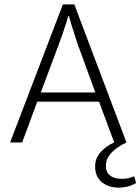

<svg xmlns="http://www.w3.org/2000/svg" viewBox="-20 -650 641 876"><path d="M267 -630H319L557 0Q463 45 463 106Q463 135 482 150.5Q501 166 536 166Q553 166 567.5 162.5Q582 159 592 154L601 185Q566 206 521 206Q475 206 444.5 181Q414 156 414 109Q414 71 440.5 42.5Q467 14 501 0L432 -186H150L81 0H26ZM166 -228H415L336 -444Q334 -450 329 -465Q324 -480 318 -499Q312 -518 305.5 -539Q299 -560 294 -578H292Q287 -560 280.5 -540Q274 -520 267.5 -501.5Q261 -483 255.5 -468Q250 -453 247 -444Z"/></svg>

Font: Mukta ExtraLight
Style: Regular
Weight: 275
Designer: Girish Dalvi and Yashodeep Gholap
Foundry: Ek Type
Version: Version 2.538;PS 1.002;hotconv 16.6.51;makeotf.lib2.5.65220;